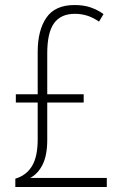

<svg xmlns="http://www.w3.org/2000/svg" viewBox="-20 -744 487 764"><path d="M277 -724Q313 -724 340.5 -714.5Q368 -705 392 -688L374 -658Q349 -675 326 -682Q303 -689 278 -689Q222 -689 195 -651.5Q168 -614 168 -532V-369H313V-336H168V-187Q168 -126 149.5 -89Q131 -52 100 -36H405V0H41V-33Q85 -46 107.5 -83.5Q130 -121 130 -189V-336H43V-369H130V-538Q130 -623 164.5 -673.5Q199 -724 277 -724Z"/></svg>

Font: Noto Sans Thai Cond ExtLt
Style: Regular
Weight: 200
Width: 3
Designer: Monotype Design Team
Foundry: Monotype Imaging Inc.
Version: Version 2.002; ttfautohint (v1.8.4.7-5d5b)